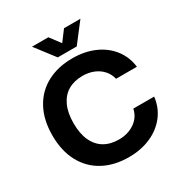

<svg xmlns="http://www.w3.org/2000/svg" viewBox="-212 -1092 1194 1259"><g transform="rotate(-30 385.0 -463.0)"><path d="M35.7 -364.7Q35.7 -481.4 81 -565.6Q126.3 -649.7 209 -693.9Q291.7 -738.1 401.4 -738.1Q494 -738.1 567.6 -705.8Q641.1 -673.4 686.4 -614.6Q731.7 -555.9 741.1 -478.3H583.3Q574.4 -515.7 549.6 -544.4Q524.7 -573 486.6 -589Q448.6 -605 401.4 -605Q337.9 -605 291.9 -578Q246 -551 221 -497.1Q196 -443.3 196 -364.7Q196 -285.4 221 -231.6Q246 -177.7 292.1 -150.7Q338.1 -123.7 401.4 -123.7Q471.4 -123.7 521.6 -158.9Q571.9 -194.1 583.3 -252.3H741.1Q732.6 -174.7 686.7 -115.1Q640.9 -55.6 567 -23.1Q493.1 9.4 401.4 9.4Q291.4 9.4 208.9 -34.9Q126.3 -79.3 81 -163.8Q35.7 -248.3 35.7 -364.7ZM210.9 -936.1H334.9L394.1 -857L453.4 -936.1H577.7L465.9 -790.9H322.4Z"/></g></svg>

Font: Mona Sans VF XLt
Style: Regular
Weight: 200
Designer: Deni Anggara
Foundry: GitHub
Version: Version 2.000;Glyphs 3.2.3 (3260)